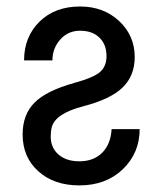

<svg xmlns="http://www.w3.org/2000/svg" viewBox="-20 -558 496 588"><path d="M135.3 -140.1C135.3 -150.9 136.4 -160.5 138.7 -168.9C146.2 -196.6 178.1 -217.8 234.6 -232.4C291.1 -247.1 331.5 -266.4 356 -290.5C380.4 -314.6 392.6 -345.5 392.6 -383.3C392.6 -426.9 376.7 -463.6 345 -493.4C313.2 -523.2 273.3 -538.1 225.1 -538.1C173.7 -538.1 132.2 -522.5 100.8 -491.5C69.4 -460.4 53.7 -420.9 53.7 -373H140.6C140.6 -397.8 148.6 -419.1 164.6 -437C180.5 -454.9 200.7 -463.9 225.1 -463.9C250.5 -463.9 270.3 -456.8 284.7 -442.6C299 -428.5 306.2 -409.7 306.2 -386.2C306.2 -365.4 299.6 -349.2 286.4 -337.6C273.2 -326.1 247.1 -314.9 208 -304.2C150.7 -288.2 109.9 -268.1 85.7 -243.7C61.4 -219.2 49.3 -186.8 49.3 -146.5C49.3 -99.9 65.3 -62.3 97.4 -33.4C129.5 -4.6 171.4 9.8 223.1 9.8C277.5 9.8 321.9 -6.8 356.2 -39.8C390.5 -72.8 407.7 -113.8 407.7 -162.6H321.8C320.1 -132 310.5 -107.9 293 -90.3C275.4 -72.8 252.1 -64 223.1 -64C196.5 -64 175.1 -70.9 159.2 -84.7C143.2 -98.6 135.3 -117 135.3 -140.1Z"/></svg>

Font: Roboto Condensed
Style: Regular
Weight: 400
Designer: Google
Version: Version 2.134; 2016